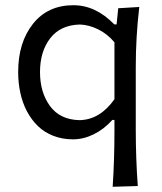

<svg xmlns="http://www.w3.org/2000/svg" viewBox="-20 -528 627 743"><path d="M513.2 191.9 416 194.8Q422.9 91.8 422.9 -23.4V-64H415Q381.8 -27.3 342.3 -8.1Q302.7 11.2 262.7 11.2Q221.2 11.2 186.3 -2.4Q151.4 -16.1 126.5 -40.3Q101.6 -64.5 84.2 -97.4Q66.9 -130.4 58.6 -168.9Q50.3 -207.5 50.3 -249.5Q50.3 -363.3 107.4 -435.5Q164.6 -507.8 264.2 -507.8Q350.1 -507.8 422.4 -433.6H431.2L437.5 -496.1L519 -501Q505.4 -385.7 505.4 -269V-26.9Q505.4 84.5 513.2 191.9ZM287.6 -63Q366.7 -64.5 422.9 -144V-364.3Q395.5 -397 359.6 -414.6Q323.7 -432.1 289.1 -433.1Q213.9 -431.2 174.3 -379.9Q134.8 -328.6 134.8 -249Q134.8 -170.9 173.3 -117.9Q211.9 -64.9 287.6 -63Z"/></svg>

Font: Commissioner Flair
Style: Regular
Weight: 400
Designer: Kostas Bartsokas
Foundry: Kostas Bartsokas
Version: Version 1.000